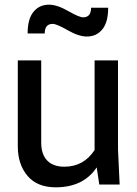

<svg xmlns="http://www.w3.org/2000/svg" viewBox="-20 -788 585 820"><path d="M442 -755Q442 -693 417 -662.5Q392 -632 351 -632Q316 -632 269 -659Q222 -686 205 -686Q171 -686 171 -645H98Q98 -707 123 -737.5Q148 -768 189 -768Q224 -768 271 -741Q318 -714 335 -714Q369 -714 369 -755ZM156 -530V-179Q156 -129 181.5 -102.5Q207 -76 255 -76Q337 -76 384 -147V-530H484V-150L491 0H404L393 -73Q336 12 218 12Q139 12 97.5 -37Q56 -86 56 -163V-530Z"/></svg>

Font: Coupeur_Texte
Style: Regular
Weight: 400
Designer: Léa Rolland
Version: Version 1.000;PS 001.000;hotconv 1.0.88;makeotf.lib2.5.64775